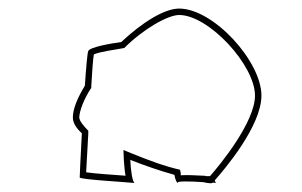

<svg xmlns="http://www.w3.org/2000/svg" viewBox="-20 -735 705 448"><path d="M150 -461C150 -448 158 -436 171 -424C168 -370 166 -324 166 -321C166 -316 278 -310 294 -308C289 -311 285 -337 284 -362C319 -348 355 -336 387 -327C389 -316 392 -308 396 -308C388 -313 425 -312 454 -310C467 -307 475 -307 475 -308C475 -308 476 -308 476 -309C480 -309 482 -308 484 -308C483 -309 482 -311 481 -314C504 -340 590 -441 590 -512C590 -592 478 -715 398 -715C363 -715 311 -682 263 -637C235 -633 190 -625 186 -616C184 -613 181 -579 178 -535C161 -507 150 -481 150 -461ZM165 -461C165 -475 176 -505 193 -530V-534C195 -568 197 -598 199 -608C211 -614 248 -619 270 -623C315 -668 372 -700 398 -700C467 -700 575 -583 575 -512C575 -450 493 -350 470 -324H461C461 -324 459 -325 457 -325H455C437 -326 413 -327 402 -326C401 -329 402 -329 402 -330L400 -339C364 -347 327 -361 290 -376L268 -385L269 -361C270 -348 271 -334 273 -325C244 -327 201 -330 181 -333C182 -352 184 -384 186 -423V-430C175 -441 165 -453 165 -461Z"/></svg>

Font: Ampere
Style: OuLn
Weight: 400
Version: Version 1